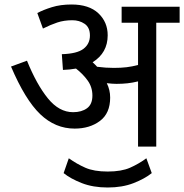

<svg xmlns="http://www.w3.org/2000/svg" viewBox="-20 -652 819 854"><path d="M470 -218Q470 -148 424.5 -114Q379 -80 312 -80Q226 -80 159 -144Q92 -208 29 -356L100 -382Q143 -276 193 -214.5Q243 -153 305 -153Q343 -153 367 -170.5Q391 -188 391 -227Q391 -264 370.5 -293Q350 -322 318 -347Q291 -342 260 -341L255 -411Q323 -413 351.5 -435Q380 -457 380 -494Q380 -530 356.5 -546Q333 -562 302 -562Q265 -562 235 -552Q205 -542 171 -525L146 -594Q172 -608 210.5 -620Q249 -632 298 -632Q376 -632 417.5 -593Q459 -554 459 -495Q459 -417 392 -375Q403 -365 412 -355Q450 -350 486 -350Q518 -350 543 -353Q568 -356 594 -363V-551H521V-622H779V-551H675V0H594V-290Q570 -284 547 -281.5Q524 -279 498 -279Q481 -279 455 -282Q470 -252 470 -218ZM459 182Q394 182 344 162.5Q294 143 263 118L286 52Q321 77 359.5 94Q398 111 459 111Q520 111 558.5 94Q597 77 631 52L655 118Q624 143 574 162.5Q524 182 459 182Z"/></svg>

Font: Noto Sans Living
Style: Regular
Weight: 400
Designer: Monotype Design Team
Foundry: Monotype Imaging Inc.
Version: Version 2.013; ttfautohint (v1.8.4.7-5d5b)